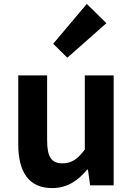

<svg xmlns="http://www.w3.org/2000/svg" viewBox="-20 -944 677 978"><path d="M245 14C322 14 376 -23 424 -80H428L439 0H559V-560H412V-182C374 -132 344 -112 298 -112C244 -112 220 -142 220 -229V-560H73V-210C73 -70 125 14 245 14ZM323 -650 522 -826 422 -924 251 -721Z"/></svg>

Font: Genne Gothic Bold
Style: Regular
Weight: 700
Designer: Ryoko NISHIZUKA (kana & ideographs); Paul D. Hunt (Latin, Greek & Cyrillic); Wenlong ZHANG (bopomofo); Sandoll Communica
Foundry: Adobe Systems Incorporated
Version: Version 1.004;PS 1.004;hotconv 16.6.51;makeotf.lib2.5.65220